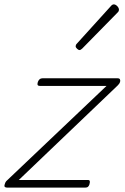

<svg xmlns="http://www.w3.org/2000/svg" viewBox="-28 -858 570 878"><path d="M6 0Q-10 0 -7.5 -11.5Q-5 -23 1 -30L459 -465H155Q147 -465 144.5 -469Q142 -473 145 -483Q148 -491 153 -495.5Q158 -500 166 -500H510Q518 -500 520.5 -495Q523 -490 521 -483Q519 -476 511 -468L58 -35H373Q381 -35 382.5 -30.5Q384 -26 381 -15Q379 -8 374.5 -4Q370 0 361 0ZM335 -629Q331 -629 324.5 -635Q318 -641 318 -646Q318 -649 319 -652Q320 -655 324 -659L478 -829Q482 -834 485.5 -836Q489 -838 493 -838Q498 -838 503.5 -834Q509 -830 512.5 -824.5Q516 -819 516 -814Q516 -811 515 -808Q514 -805 510 -801L348 -636Q341 -629 335 -629Z"/></svg>

Font: Playwrite US Trad Thin
Style: Regular
Weight: 250
Designer: Veronika Burian, José Scaglione
Foundry: TypeTogether
Version: Version 1.003